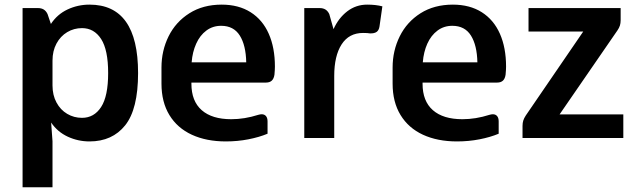

<svg xmlns="http://www.w3.org/2000/svg" viewBox="-20 -585 2694 814"><path d="M565.4 -275.4Q565.4 -122.1 510.7 -53.7Q456.1 14.6 359.4 14.6Q311 14.6 267.6 -5.4Q224.1 -25.4 196.8 -65.4L202.6 13.7V209H75.7V-550.8H140.6Q155.3 -550.8 165.3 -544.7Q175.3 -538.6 181.6 -525.4L195.8 -483.4Q222.7 -524.4 266.4 -544.9Q310.1 -565.4 359.4 -565.4Q565.4 -565.4 565.4 -275.4ZM438.5 -275.4Q438.5 -373.5 408.7 -419.7Q378.9 -465.8 327.6 -465.8Q293.5 -465.8 264.9 -448.7Q236.3 -431.6 219.5 -400.4Q202.6 -369.1 202.6 -328.1V-222.7Q202.6 -181.6 219.5 -150.4Q236.3 -119.1 264.9 -102.3Q293.5 -85.4 327.6 -85.4Q378.9 -85.4 408.7 -131.3Q438.5 -177.2 438.5 -275.4Z M1145.5 -302.7Q1145.5 -290 1143.6 -268.6Q1141.1 -251.5 1132.3 -243.2Q1123.5 -234.9 1107.4 -234.9H1023.9H791.5V-230Q791.5 -156.2 835.2 -117.9Q878.9 -79.6 960.4 -79.6Q1016.6 -79.6 1074.7 -98.1Q1083.5 -100.6 1089.4 -100.6Q1101.1 -100.6 1107.7 -92.8Q1114.3 -85 1114.3 -70.3V-18.1Q1079.1 -3.4 1033.2 5.6Q987.3 14.6 937.5 14.6Q855 14.6 793.5 -13.7Q731.9 -42 698.2 -97.2Q664.6 -152.3 664.6 -230.5V-298.8Q664.6 -370.1 694.8 -431.2Q725.1 -492.2 783 -528.8Q840.8 -565.4 919.9 -565.4Q991.7 -565.4 1042.5 -533.2Q1093.3 -501 1119.4 -441.9Q1145.5 -382.8 1145.5 -302.7ZM792.5 -320.8H1023.9Q1022.5 -393.1 996.6 -434.3Q970.7 -475.6 917.5 -475.6Q881.8 -475.6 854.7 -455.3Q827.6 -435.1 811.8 -399.9Q795.9 -364.7 792.5 -320.8Z M1601.1 -558.1 1588.9 -472.7Q1586.4 -456.5 1576.7 -449.7Q1566.9 -442.9 1548.8 -443.4Q1539.1 -445.3 1519 -445.3Q1459.5 -445.3 1428.2 -396.7Q1397 -348.1 1397 -263.2V0H1270V-550.8H1335Q1349.6 -550.8 1359.6 -544.7Q1369.6 -538.6 1376 -525.4L1394 -461.4Q1415 -508.3 1452.1 -536.9Q1489.3 -565.4 1536.6 -565.4Q1573.2 -565.4 1601.1 -558.1Z M2125.5 -302.7Q2125.5 -290 2123.5 -268.6Q2121.1 -251.5 2112.3 -243.2Q2103.5 -234.9 2087.4 -234.9H2003.9H1771.5V-230Q1771.5 -156.2 1815.2 -117.9Q1858.9 -79.6 1940.4 -79.6Q1996.6 -79.6 2054.7 -98.1Q2063.5 -100.6 2069.3 -100.6Q2081.1 -100.6 2087.6 -92.8Q2094.2 -85 2094.2 -70.3V-18.1Q2059.1 -3.4 2013.2 5.6Q1967.3 14.6 1917.5 14.6Q1835 14.6 1773.4 -13.7Q1711.9 -42 1678.2 -97.2Q1644.5 -152.3 1644.5 -230.5V-298.8Q1644.5 -370.1 1674.8 -431.2Q1705.1 -492.2 1762.9 -528.8Q1820.8 -565.4 1899.9 -565.4Q1971.7 -565.4 2022.5 -533.2Q2073.2 -501 2099.4 -441.9Q2125.5 -382.8 2125.5 -302.7ZM1772.5 -320.8H2003.9Q2002.4 -393.1 1976.6 -434.3Q1950.7 -475.6 1897.5 -475.6Q1861.8 -475.6 1834.7 -455.3Q1807.6 -435.1 1791.7 -399.9Q1775.9 -364.7 1772.5 -320.8Z M2622.6 -100.1V0H2195.3V-51.3Q2195.3 -64 2198.5 -74Q2201.7 -84 2209 -95.2L2452.6 -451.2H2220.7V-550.8H2611.3V-499.5Q2611.3 -486.8 2608.2 -476.8Q2605 -466.8 2597.7 -456.1L2352.5 -100.1Z"/></svg>

Font: Lycee Sans SemiBold
Style: Regular
Weight: 600
Designer: Justin Alvin
Foundry: Alkove Design
Version: Version 1.030